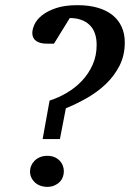

<svg xmlns="http://www.w3.org/2000/svg" viewBox="-20 -707 526 743"><path d="M227.1 -43.9Q227.1 -32.2 222.9 -21.5Q218.8 -10.7 210.4 -2.4Q202.1 5.9 190.2 11Q178.2 16.1 163.1 16.1Q147.5 16.1 135 11.2Q122.6 6.3 114 -2Q105.5 -10.3 100.8 -20.8Q96.2 -31.2 96.2 -43Q96.2 -54.7 100.8 -65.7Q105.5 -76.7 114 -85.2Q122.6 -93.8 135 -98.9Q147.5 -104 163.1 -104Q178.2 -104 190.2 -99.1Q202.1 -94.2 210.4 -85.7Q218.8 -77.1 222.9 -66.4Q227.1 -55.7 227.1 -43.9ZM462.9 -543Q462.9 -492.7 442.6 -452.9Q422.4 -413.1 389.9 -382.1Q357.4 -351.1 316.7 -327.9Q275.9 -304.7 234.9 -288.1L211.9 -168.9H145L171.9 -317.9Q206.1 -328.6 238.8 -347.9Q271.5 -367.2 297.1 -394.3Q322.8 -421.4 338.4 -456.3Q354 -491.2 354 -533.2Q354 -584.5 326.2 -610.8Q298.3 -637.2 250 -637.2L189 -538.1H160.2Q134.3 -538.1 119.6 -548.8Q105 -559.6 105 -579.1Q105 -593.8 113.5 -612.5Q122.1 -631.3 142.6 -647.7Q163.1 -664.1 196.5 -675.5Q230 -687 279.8 -687Q324.2 -687 358.4 -677Q392.6 -667 415.8 -648.2Q439 -629.4 450.9 -602.8Q462.9 -576.2 462.9 -543Z"/></svg>

Font: Charis SIL CyrE
Style: Italic
Weight: 400
Italic angle: -11°
Foundry: SIL International
Version: Version 5.000